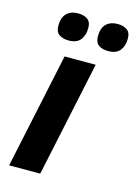

<svg xmlns="http://www.w3.org/2000/svg" viewBox="-115 -814 622 877"><g transform="rotate(15 196.0 -376.0)"><path d="M18 0 134 -546H281L165 0ZM319 -621Q292 -621 274.5 -633Q257 -645 257 -675Q257 -713 276.5 -732.5Q296 -752 331 -752Q356 -752 374 -740.5Q392 -729 392 -699Q392 -664 374.5 -642.5Q357 -621 319 -621ZM132 -621Q105 -621 87.5 -633Q70 -645 70 -675Q70 -713 89.5 -732.5Q109 -752 144 -752Q169 -752 187 -740.5Q205 -729 205 -699Q205 -664 187.5 -642.5Q170 -621 132 -621Z"/></g></svg>

Font: Noto IKEA Latin
Style: Bold Italic
Weight: 700
Italic angle: -12°
Designer: Monotype Design Team
Foundry: Monotype Imaging Inc.
Version: Version 1.0